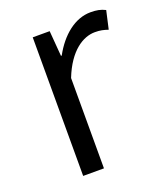

<svg xmlns="http://www.w3.org/2000/svg" viewBox="-109 -628 600 703"><g transform="rotate(-20 191.0 -277.0)"><path d="M95 0H176V-352C213 -446 269 -480 315 -480C336 -480 348 -477 366 -471L382 -542C364 -551 348 -554 325 -554C264 -554 209 -509 172 -441H169L161 -540H95Z"/></g></svg>

Font: Source Han Sans JP Normal
Style: Regular
Weight: 350
Designer: Ryoko NISHIZUKA 西塚涼子 (kana, bopomofo & ideographs); Paul D. Hunt (Latin, Greek & Cyrillic); Sandoll Communications 산돌커뮤니
Foundry: Adobe
Version: Version 2.002;hotconv 1.0.116;makeotfexe 2.5.65601